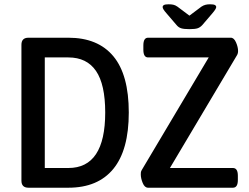

<svg xmlns="http://www.w3.org/2000/svg" viewBox="-20 -876 1161 896"><path d="M113 0Q80 0 80 -33V-667Q80 -700 113 -700H299Q437 -700 509 -613.5Q581 -527 581 -351Q581 -176 509 -88Q437 0 299 0ZM189 -92H299Q471 -92 471 -351Q471 -482 428 -545Q385 -608 299 -608H189ZM671 0Q655 0 646 -22Q637 -44 637 -62Q637 -67 637.5 -72Q638 -77 643 -85L954 -608H671Q649 -608 649 -644V-664Q649 -700 671 -700H1057Q1072 -700 1081.5 -678Q1091 -656 1091 -638Q1091 -625 1084 -615L773 -92H1067Q1090 -92 1090 -56V-36Q1090 0 1067 0ZM960 -856Q977 -856 983 -852.5Q989 -849 989 -843Q989 -835 972 -815L924 -759Q914 -748 902 -744Q890 -740 864 -740Q838 -740 825.5 -744Q813 -748 804 -759L756 -815Q739 -834 739 -843Q739 -849 745 -852.5Q751 -856 767 -856Q779 -856 788.5 -854Q798 -852 808 -845L864 -803L920 -845Q929 -851 938.5 -853.5Q948 -856 960 -856Z"/></svg>

Font: Asap Semi Condensed Medium
Style: Regular
Weight: 500
Width: 4
Designer: Pablo Cosgaya
Foundry: Omnibus-Type
Version: Version 3.001; ttfautohint (v1.8.4.7-5d5b)